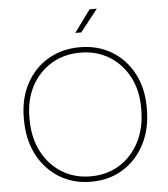

<svg xmlns="http://www.w3.org/2000/svg" viewBox="-60 -961 894 1024"><g transform="rotate(-5 387.0 -448.5)"><path d="M387 10Q291 10 216.5 -36Q142 -82 100 -163Q58 -244 58 -350V-360Q58 -463 100 -542Q142 -621 216.5 -665.5Q291 -710 387 -710Q484 -710 558 -665.5Q632 -621 674 -542Q716 -463 716 -360V-350Q716 -244 674 -163Q632 -82 558 -36Q484 10 387 10ZM387 -19Q475 -19 542 -61Q609 -103 647.5 -177.5Q686 -252 686 -350V-360Q686 -455 647.5 -527Q609 -599 542 -640Q475 -681 387 -681Q300 -681 232.5 -640Q165 -599 126.5 -527Q88 -455 88 -360V-350Q88 -252 126.5 -177.5Q165 -103 232.5 -61Q300 -19 387 -19ZM371 -788 458 -907H497L403 -788Z"/></g></svg>

Font: SUSE Thin
Style: Regular
Weight: 250
Designer: Rene Bieder
Foundry: SUSE
Version: Version 1.000